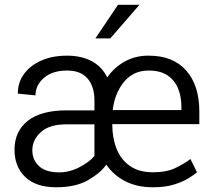

<svg xmlns="http://www.w3.org/2000/svg" viewBox="-20 -770 885 800"><path d="M617.2 10.3Q550.8 10.3 502 -14.9Q453.1 -40 422.9 -84Q399.9 -50.3 348.1 -20Q296.4 10.3 213.9 10.3Q129.9 10.3 85.2 -32.5Q40.5 -75.2 40.5 -146Q40.5 -222.7 95.5 -266.4Q150.4 -310.1 256.8 -310.1H373.5V-351.6Q373.5 -409.7 344.7 -442.9Q315.9 -476.1 259.8 -476.1Q198.7 -476.1 163.3 -445.8Q127.9 -415.5 127.9 -372.6L54.2 -379.9Q54.2 -425.8 79.8 -461.4Q105.5 -497.1 151.9 -517.6Q198.2 -538.1 259.8 -538.1Q318.4 -538.1 361.6 -515.4Q404.8 -492.7 426.8 -447.3Q456.5 -490.2 501.2 -514.4Q545.9 -538.6 599.6 -538.1Q701.7 -538.1 756.1 -475.8Q810.5 -413.6 810.5 -306.2V-252.9H447.8V-251.5Q447.8 -196.3 465.3 -151.1Q482.9 -106 520.5 -79.1Q558.1 -52.2 617.2 -52.2Q673.8 -52.2 710.9 -70.1Q748 -87.9 773.4 -107.4L800.8 -52.2Q788.6 -41.5 764.9 -26.9Q741.2 -12.2 704.8 -1Q668.5 10.3 617.2 10.3ZM599.6 -476.1Q535.6 -476.1 496.8 -429Q458 -381.8 449.7 -311.5H735.8V-326.7Q735.8 -367.7 721.9 -401.6Q708 -435.5 678 -455.8Q647.9 -476.1 599.6 -476.1ZM226.6 -51.8Q269.5 -51.8 310.8 -73.2Q352.1 -94.7 373.5 -120.1V-252H257.8Q186 -252 150.4 -219.7Q114.7 -187.5 114.7 -144Q114.7 -104 142.6 -77.9Q170.4 -51.8 226.6 -51.8ZM377.4 -609.9 471.7 -750H561L439.5 -609.9Z"/></svg>

Font: Vazirmatn RD Light
Style: Regular
Weight: 300
Designer: Saber Rastikerdar
Foundry: Saber Rastikerdar
Version: Version 32.102